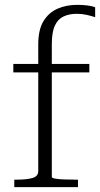

<svg xmlns="http://www.w3.org/2000/svg" viewBox="-20 -773 413 793"><path d="M35 -509H349V-474H35ZM373 -743V-702Q358 -707 338.5 -711.5Q319 -716 297 -716Q266 -716 242.5 -705Q219 -694 206.5 -667Q194 -640 194 -590V-42Q194 -38 206.5 -35.5Q219 -33 240.5 -32Q262 -31 289 -31H302V0H39V-31H50Q91 -31 114.5 -38Q138 -45 138 -66V-589Q138 -650 159.5 -685.5Q181 -721 217.5 -737Q254 -753 299 -753Q321 -753 341 -750.5Q361 -748 373 -743Z"/></svg>

Font: Roboto Serif 36pt ExtraLight
Style: Regular
Weight: 250
Designer: Greg Gazdowicz
Foundry: Commercial Type
Version: Version 1.008